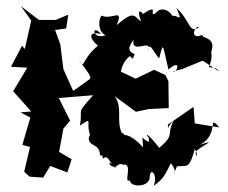

<svg xmlns="http://www.w3.org/2000/svg" viewBox="-20 -568 744 627"><path d="M466 -104C438 -117 446 -135 447 -87C402 -137 376 -128 394 -122C368 -145 380 -129 376 -138C360 -176 381 -220 354 -254L424 -203L467 -212L531 -215L530 -303L520 -323L483 -340L423 -311L362 -340C384 -311 363 -351 404 -385C419 -370 412 -377 420 -391C380 -407 421 -434 418 -447C400 -381 478 -447 465 -403C466 -440 488 -385 500 -378C514 -432 510 -427 530 -341C576 -380 557 -327 545 -335L574 -342L642 -370L696 -334C684 -345 693 -344 662 -349C693 -419 632 -420 669 -396C690 -451 632 -441 642 -455C598 -434 614 -486 631 -480C596 -455 604 -499 556 -542C580 -486 562 -525 533 -515C565 -490 521 -569 485 -522C464 -517 506 -562 438 -517C464 -515 417 -559 441 -498C417 -513 421 -538 361 -486C385 -545 345 -501 312 -517C300 -506 300 -462 325 -453C280 -436 278 -493 310 -457C262 -468 276 -437 300 -419C242 -371 259 -337 237 -374C276 -318 282 -316 268 -306L219 -271L187 -342L177 -423L160 -470L196 -475L203 -520L162 -503H107L48 -548L82 -501L61 -408L52 -419L16 -350L69 -347L23 -270L82 -204L47 -201L79 -184L53 -95L78 -88L59 -7L77 9L121 12L144 -26L200 -5L214 -48L173 -72L187 -148L209 -174L172 -248L284 -257C225 -190 252 -220 241 -158C295 -194 246 -160 288 -102C294 -161 246 -113 286 -94C318 -78 297 -54 314 -61C317 -31 320 -81 345 -31C324 -53 347 2 375 -39C331 8 365 -44 381 -30C417 -38 381 33 404 21C405 45 471 45 469 8C471 -22 496 0 482 39C518 12 518 3 538 -35C566 -2 537 18 558 -25C590 -28 598 -14 616 -81C629 -65 619 -46 619 -72C631 -88 699 -118 633 -95C699 -130 655 -199 696 -152L616 -165L612 -219L528 -161C532 -134 518 -147 547 -174C522 -126 553 -130 500 -85C463 -134 450 -135 466 -118Z"/></svg>

Font: Asimov Aggro
Style: Condensed
Weight: 500
Designer: Google
Version: Version 2.000980; 2014